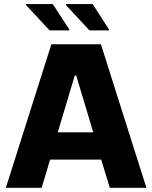

<svg xmlns="http://www.w3.org/2000/svg" viewBox="-20 -900 730 920"><path d="M8 0 226.2 -688H463.5L681.6 0H506.2L464.8 -135.3H220L179.5 0ZM256.8 -265.8H426.9L345 -538.5H338.3ZM502.1 -754.3H408.6L296.1 -875.7V-880.5H423.8L502.1 -759.1ZM312 -754.3H217.6L104.9 -875.7V-880.5H232.8L312 -759.1Z"/></svg>

Font: Saira Thin
Style: Regular
Weight: 100
Designer: Hector Gatti with collaboration of the Omnibus-Type team
Foundry: Omnibus-Type
Version: Version 1.101